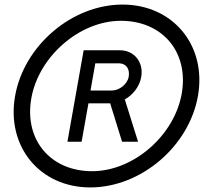

<svg xmlns="http://www.w3.org/2000/svg" viewBox="-20 -820 932 840"><path d="M500 -543C533 -543 549 -517 543 -484C537 -451 502 -424 469 -424H376L397 -543ZM526 -385C562 -405 591 -442 598 -484C609 -548 567 -600 505 -600H346L275 -200H337L367 -368H462L514 -200H584ZM775 -410C743 -228 565 -71 383 -71C201 -71 85 -208 117 -390C149 -572 327 -729 509 -729C691 -729 807 -592 775 -410ZM846 -400C885 -621 737 -800 516 -800C295 -800 85 -621 46 -400C7 -179 154 0 375 0C596 0 807 -179 846 -400Z"/></svg>

Font: Gauge
Style: Italic
Weight: 400
Italic angle: -80°
Designer: Daniel Pimley
Foundry: Daniel Pimley
Version: Version 1.000;PS 001.001;hotconv 1.0.56